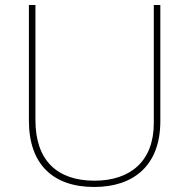

<svg xmlns="http://www.w3.org/2000/svg" viewBox="-20 -734 752 764"><path d="M618 -252V-714H592V-244C592 -92 498 -15 356 -15C207 -15 121 -96 121 -256V-714H95V-254C95 -81 190 10 355 10C510 10 618 -74 618 -252Z"/></svg>

Font: Noto Sans Syriac Eastern Thin
Style: Regular
Weight: 100
Designer: Patrick Giasson and the Monotype Design Team
Foundry: Monotype Imaging Inc.
Version: Version 3.001